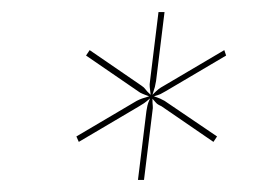

<svg xmlns="http://www.w3.org/2000/svg" viewBox="-20 -761 432 318"><path d="M208.5 -463 222.5 -577Q223.5 -582.5 224.2 -586.2Q225 -590 228.5 -598Q221.5 -592 218.5 -590Q215.5 -588 210.5 -585L110.5 -526L106.5 -535L206.5 -594Q211.5 -596.5 215.2 -597.8Q219 -599 227 -601.5Q223 -603 220.2 -604Q217.5 -605 215.8 -605.8Q214 -606.5 212.2 -607.5Q210.5 -608.5 208.5 -610L122.5 -669L128.5 -678L214.5 -619Q219 -616 220.8 -613.2Q222.5 -610.5 229.5 -604Q228.5 -613 228 -617Q227.5 -621 228.5 -627L242.5 -741H252.5L238.5 -627Q237.5 -621 236.5 -617Q235.5 -613 232.5 -604Q239.5 -611 242.8 -613.5Q246 -616 251.5 -619L351.5 -678L354.5 -669L254.5 -610Q249.5 -607 245.8 -605.2Q242 -603.5 235 -601.5Q242 -599 245 -597.8Q248 -596.5 252.5 -594L339.5 -535L333.5 -526L247.5 -585Q242 -587.5 240 -589.2Q238 -591 232.5 -597.5Q232.5 -589.5 233 -586Q233.5 -582.5 232.5 -577L218.5 -463Z"/></svg>

Font: Lato Hairline
Style: Italic
Weight: 100
Italic angle: -7°
Designer: Lukasz Dziedzic
Foundry: tyPoland Lukasz Dziedzic
Version: Version 2.007; 2014-02-27